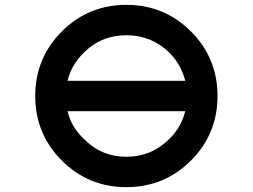

<svg xmlns="http://www.w3.org/2000/svg" viewBox="-20 -770 1040 790"><path d="M257.8 -312.5Q273.4 -248 324.2 -199.2Q396.5 -125 500 -125Q603.5 -125 677.7 -199.2Q726.6 -248 742.2 -312.5ZM742.2 -437.5Q726.6 -502 677.7 -552.7Q603.5 -625 500 -625Q396.5 -625 324.2 -552.7Q273.4 -502 257.8 -437.5ZM500 0Q343.8 0 234.4 -109.4Q125 -218.8 125 -375Q125 -531.2 234.4 -640.6Q343.8 -750 500 -750Q656.2 -750 765.6 -640.6Q875 -531.2 875 -375Q875 -218.8 765.6 -109.4Q656.2 0 500 0Z"/></svg>

Font: Xanmono
Style: Regular
Weight: 400
Designer: GGBotNet
Foundry: GGBotNet
Version: 1.00